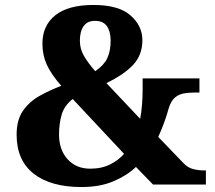

<svg xmlns="http://www.w3.org/2000/svg" viewBox="-20 -744 865 774"><path d="M309 10Q184 10 115.5 -44Q47 -98 47 -201Q47 -261 73 -298Q99 -335 140.5 -358Q182 -381 227 -398Q186 -445 168.5 -483.5Q151 -522 151 -568Q151 -641 203 -682.5Q255 -724 357 -724Q458 -724 506 -682Q554 -640 554 -582Q554 -523 517.5 -483.5Q481 -444 409 -409L545 -265Q550 -290 552.5 -321.5Q555 -353 555 -382V-428H784V-371H765Q742 -371 721.5 -367.5Q701 -364 685 -350.5Q669 -337 660 -307Q653 -281 642.5 -252Q632 -223 618 -192L720 -86Q737 -68 758.5 -62.5Q780 -57 801 -57H810V0H597L528 -71Q493 -37 438 -13.5Q383 10 309 10ZM364 -457Q399 -481 412.5 -509.5Q426 -538 426 -581Q426 -617 411 -638.5Q396 -660 363 -660Q332 -660 317 -638.5Q302 -617 302 -580Q302 -547 318.5 -518.5Q335 -490 364 -457ZM344 -64Q390 -64 424.5 -81.5Q459 -99 480 -124L273 -345Q239 -318 228.5 -281.5Q218 -245 218 -202Q218 -140 252.5 -102Q287 -64 344 -64Z"/></svg>

Font: Noto Serif Tamil ExtraBold
Style: Regular
Weight: 800
Designer: Indian Type Foundry, Tom Grace, and the Monotype Design Team
Foundry: Monotype Imaging Inc.
Version: Version 2.004; ttfautohint (v1.8.4.7-5d5b)